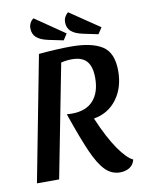

<svg xmlns="http://www.w3.org/2000/svg" viewBox="-94 -913 754 997"><g transform="rotate(-10 283.0 -414.0)"><path d="M319 -669Q428 -669 483.5 -633.5Q539 -598 539 -502Q539 -414 494 -353.5Q449 -293 372 -280Q417 -174 460 -112Q503 -50 536 -35Q529 -7 507.5 6Q486 19 458 19Q413 19 380 -14.5Q347 -48 315.5 -119Q284 -190 237 -326Q249 -325 263 -325Q338 -325 376.5 -367.5Q415 -410 415 -487Q415 -546 390.5 -574.5Q366 -603 312 -603Q285 -603 255 -596L139 0H22L149 -660Q246 -669 319 -669ZM288 -707 211 -723Q168 -732 148 -750Q128 -768 128 -799Q128 -813 134.5 -826Q141 -839 153 -847L309 -740ZM471 -707 395 -723Q351 -732 331 -750Q311 -768 311 -798Q311 -813 317.5 -825.5Q324 -838 335 -847L493 -740Z"/></g></svg>

Font: Sansita
Style: Italic
Weight: 400
Italic angle: -11°
Designer: Pablo Cosgaya
Foundry: Omnibus-Type
Version: Version 1.006